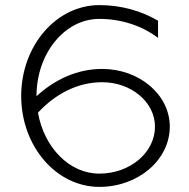

<svg xmlns="http://www.w3.org/2000/svg" viewBox="-20 -726 742 752"><path d="M63 -350C63 -153.5 200.1 6 369 6C521.3 6 645 -99.7 645 -230C645 -354.8 526.3 -456 380 -456C284.8 -456 196.4 -416.6 123 -349.2V-350C123 -516.7 233.2 -652 369 -652C457.3 -652 537.9 -623.9 599 -577.6V-644.8C533.7 -683.4 454.4 -706 369 -706C200.1 -706 63 -546.5 63 -350ZM128.7 -284.8C198.2 -359.5 285.4 -404 380 -404C494.3 -404 587 -326 587 -230C587 -128.4 489.3 -46 369 -46C251.3 -46 152.9 -148.3 128.7 -284.8Z"/></svg>

Font: Resamitz
Style: Regular
Weight: 500
Designer: gluk
Foundry: gluk
Version: Version 0.047